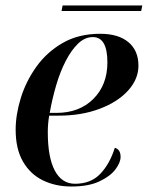

<svg xmlns="http://www.w3.org/2000/svg" viewBox="-20 -669 538 699"><path d="M240 10Q182 10 136 -12.5Q90 -35 63.5 -81Q37 -127 37 -197Q37 -251 55.5 -311.5Q74 -372 112 -425.5Q150 -479 208 -512.5Q266 -546 345 -546Q411 -546 447.5 -515.5Q484 -485 484 -430Q484 -381 446.5 -339.5Q409 -298 343 -273Q277 -248 194 -248H159Q154 -218 154 -188Q154 -96 179.5 -48Q205 0 253 0Q311 0 345.5 -36.5Q380 -73 398 -131Q419 -125 419 -98Q419 -77 400 -52Q381 -27 341.5 -8.5Q302 10 240 10ZM185 -258Q269 -258 320 -309Q371 -360 371 -442Q371 -534 318 -534Q289 -534 264.5 -510.5Q240 -487 219.5 -447.5Q199 -408 184.5 -358.5Q170 -309 161 -258ZM204 -629 208 -649H498L494 -629Z"/></svg>

Font: Noto Serif Display Medium
Style: Italic
Weight: 500
Italic angle: -12°
Designer: Monotype Design Team
Foundry: Monotype Imaging Inc.
Version: Version 2.009